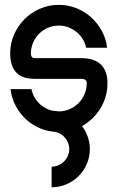

<svg xmlns="http://www.w3.org/2000/svg" viewBox="-20 -542 500 792"><path d="M123.5 -302.2H314Q368.7 -302.2 396 -276.1Q423.3 -250 423.3 -198.2Q423.3 -157.2 407.5 -120.6Q391.6 -84 364.3 -56.6Q343.8 -36.1 318.4 -22Q330.1 -6.8 337.9 11.7Q350.6 40.5 350.6 72.8Q350.6 105.5 338.1 134.3Q325.7 163.1 304.4 184.3Q283.2 205.6 254.4 218Q225.6 230.5 192.9 230.5V145.5Q207.5 145.5 220.9 139.6Q234.4 133.8 244.1 124Q253.9 114.3 259.8 100.8Q265.6 87.4 265.6 72.8Q265.6 58.1 259.8 44.9Q253.9 31.7 244.1 21.7Q234.4 11.7 220.7 5.9Q214.8 3.4 208.5 2Q201.2 1.5 193.8 0.5H192.9V0Q169.9 -2.9 148.9 -11.2Q114.7 -24.9 88.4 -48.8Q62 -72.8 44.9 -105Q27.8 -137.2 23.4 -174.3H109.9Q113.8 -154.3 124 -137.7Q134.3 -121.1 149.2 -108.6Q164.1 -96.2 182.6 -89.4Q190.4 -86.4 198.2 -85Q210 -84.5 221.2 -82.5H222.7Q246.6 -82.5 267.6 -91.8Q288.6 -101.1 304.2 -116.9Q319.8 -132.8 328.9 -154.1Q337.9 -175.3 337.9 -199.2Q337.9 -216.8 314.5 -216.8H122.1Q71.8 -216.8 46.9 -243.2Q22 -269.5 22 -321.3Q22 -362.3 37.8 -398.9Q53.7 -435.5 81.1 -462.9Q108.4 -490.2 145 -506.1Q181.6 -522 222.7 -522Q260.7 -522 294.9 -508.3Q329.1 -494.6 355.7 -470.7Q382.3 -446.8 399.9 -414.6Q417.5 -382.3 421.9 -345.2H335.4Q331.5 -364.3 321 -381.1Q310.5 -397.9 295.4 -410.2Q280.3 -422.4 261.7 -429.4Q243.2 -436.5 222.7 -436.5Q198.7 -436.5 177.7 -427.5Q156.7 -418.5 141.1 -402.6Q125.5 -386.7 116.5 -365.7Q107.4 -344.7 107.4 -321.3Q107.4 -311.5 111.8 -306.9Q116.2 -302.2 123.5 -302.2Z"/></svg>

Font: Proletarsk
Style: Regular
Weight: 400
Designer: Peter Wiegel, original typeface by Carl Albert Fahrenwaldt 1901
Foundry: Peter Wiegel
Version: Version 1.000 2010 initial release